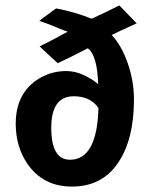

<svg xmlns="http://www.w3.org/2000/svg" viewBox="-20 -676 562 708"><path d="M230 -559Q216 -563 191 -574Q155 -589 125 -599Q138 -610 164 -628L170 -633Q181 -641 187 -645Q256 -632 318 -607Q379 -635 420 -656Q431 -645 451 -624Q473 -601 484 -590Q463 -580 423 -562Q402 -552 392 -547Q429 -507 451.5 -441.5Q474 -376 474 -309Q474 -161 415 -75Q356 12 245 12Q139 12 81 -72Q38 -135 38 -220Q38 -324 110 -377Q161 -414 224 -414Q248 -414 275 -405Q321 -386 342 -365Q339 -471 304 -498Q283 -487 241 -466Q209 -451 193 -443Q182 -453 157 -476Q137 -495 126 -505Q149 -516 189 -537Q217 -553 230 -559ZM343 -278Q313 -321 252 -321Q169 -321 169 -205Q169 -87 238 -87Q338 -87 343 -278Z"/></svg>

Font: Tajawal
Style: Bold
Weight: 700
Designer: Boutros Fonts
Foundry: Created by Boutros International 2017
Version: Version 1.700